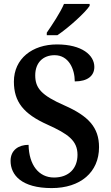

<svg xmlns="http://www.w3.org/2000/svg" viewBox="-20 -951 569 981"><path d="M219 -784V-771H273C330 -809 415 -886 438 -921V-931H307C288 -886 247 -825 219 -784ZM244 10C391 10 486 -71 486 -199C486 -300 432 -358 310 -412C191 -464 160 -501 160 -566C160 -631 200 -669 259 -669C332 -669 362 -597 362 -535C428 -535 462 -564 462 -609C462 -669 399 -724 271 -724C145 -724 51 -651 51 -534C51 -431 100 -369 223 -314C327 -267 376 -233 376 -160C376 -91 332 -44 256 -44C178 -44 128 -108 126 -211C76 -211 34 -185 34 -129C34 -57 90 10 244 10Z"/></svg>

Font: Noto Serif Armenian SemiCondensed SemiBold
Style: Regular
Weight: 600
Width: 4
Designer: Monotype Design Team
Foundry: Monotype Imaging Inc.
Version: Version 2.008